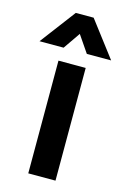

<svg xmlns="http://www.w3.org/2000/svg" viewBox="-157 -778 546 831"><g transform="rotate(15 116.5 -362.0)"><path d="M57 0V-505H179V0ZM-44 -565 76 -724H156L277 -565H168L84 -688H149L64 -565Z"/></g></svg>

Font: Inclusive Sans SemiBold
Style: Regular
Weight: 600
Designer: Olivia King
Foundry: Olivia King
Version: Version 2.004